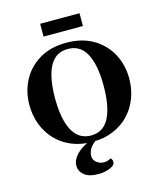

<svg xmlns="http://www.w3.org/2000/svg" viewBox="-156 -995 1133 1351"><g transform="rotate(-15 410.0 -320.0)"><path d="M409.7 14.2Q324.7 14.2 257.6 -14.2Q190.4 -42.5 143.3 -92.5Q96.2 -142.6 71.3 -208.5Q46.4 -274.4 46.4 -349.6Q46.4 -449.7 90.1 -530.8Q133.8 -611.8 215.1 -659.7Q296.4 -707.5 409.7 -707.5Q522.9 -707.5 604.5 -659.7Q686 -611.8 729.7 -530.8Q773.4 -449.7 773.4 -349.6Q773.4 -274.4 748.5 -208.5Q723.6 -142.6 676.3 -92.5Q628.9 -42.5 561.8 -14.2Q494.6 14.2 409.7 14.2ZM411.6 -31.7Q473.6 -31.7 512 -70.1Q550.3 -108.4 568.4 -179.4Q586.4 -250.5 586.4 -348.6Q586.4 -446.8 567.6 -517.1Q548.8 -587.4 509.8 -624.8Q470.7 -662.1 408.7 -662.1Q347.2 -662.1 308.3 -624.8Q269.5 -587.4 251.2 -517.1Q232.9 -446.8 232.9 -348.6Q232.9 -250.5 252 -179.4Q271 -108.4 310.5 -70.1Q350.1 -31.7 411.6 -31.7ZM469.7 -24.9 481.9 -18.1Q373.5 34.7 373.5 108.4Q373.5 137.7 397.2 155.8Q420.9 173.8 446.3 173.8Q460.4 173.8 470.9 171.9Q481.4 169.9 498.5 160.6Q502.4 158.2 508.1 167Q513.7 175.8 513.7 188Q513.7 204.1 501 213.9Q483.9 227.1 453.6 235.6Q423.3 244.1 393.1 244.1Q322.8 244.1 288.8 215.8Q254.9 187.5 254.9 147.5Q254.9 112.8 280.3 80.3Q305.7 47.9 348.9 23.2Q392.1 -1.5 445.3 -12.2ZM267.6 -790.5V-883.8H554.2V-790.5Z"/></g></svg>

Font: Gelasio
Style: Bold
Weight: 700
Designer: Eben Sorkin
Foundry: Eben Sorkin
Version: Version 1.008